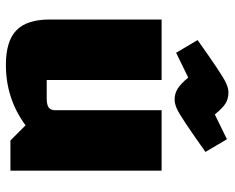

<svg xmlns="http://www.w3.org/2000/svg" viewBox="-90 -670 776 635"><g transform="rotate(90 297.5 -353.0)"><path d="M45 0ZM545 0H445L395 -50Q307 15 195 15Q117 15 81 -19.5Q45 -54 45 -130V-500H245V-120H306Q327 -120 336 -126.5Q345 -133 345 -148V-500H545ZM237 -588 155 -548 113 -619Q168 -658 204.5 -682.5Q241 -707 257 -714Q273 -721 286 -721Q307 -721 322.5 -711.5Q338 -702 359 -676L441 -716L483 -645Q428 -606 391.5 -581.5Q355 -557 339 -550Q323 -543 310 -543Q290 -543 274 -553Q258 -563 237 -588Z"/></g></svg>

Font: Changa Black
Style: Regular
Weight: 900
Designer: Eduardo Rodriguez Tunni
Foundry: Eduardo Rodriguez Tunni
Version: Version 2.001; ttfautohint (v1.5.10-5e6f)